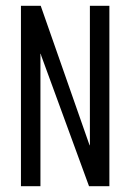

<svg xmlns="http://www.w3.org/2000/svg" viewBox="-20 -640 448 660"><path d="M52 0V-620H120L286 -146L288 -141L289 -140V-620H356V0H286L122 -448L120 -455H119V0Z"/></svg>

Font: Smooch Sans Medium
Style: Regular
Weight: 500
Designer: Robert E. Leuschke
Foundry: Robert E. Leuschke
Version: Version 1.010; ttfautohint (v1.8.3)